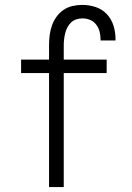

<svg xmlns="http://www.w3.org/2000/svg" viewBox="-20 -763 540 783"><path d="M180 0V-465H66V-520H180V-579Q180 -599 182.5 -619Q185 -639 191.5 -658Q198 -677 210 -694Q222 -711 239 -722.5Q256 -734 275.5 -738.5Q295 -743 316 -743Q343 -743 369.5 -734.5Q396 -726 415 -706Q434 -686 442.5 -659.5Q451 -633 451 -606V-598H390V-603Q390 -619 386 -634.5Q382 -650 372 -663Q362 -676 347 -682Q332 -688 316 -688Q303 -688 291 -684Q279 -680 270 -671.5Q261 -663 255 -651.5Q249 -640 246 -628Q243 -616 241.5 -603.5Q240 -591 240 -579V-520H415V-465H240V0Z"/></svg>

Font: Iosevka SS18 Light
Style: Regular
Weight: 300
Monospace: yes
Designer: Belleve Invis
Foundry: Belleve Invis
Version: Version 25.1.1; ttfautohint (v1.8.4)